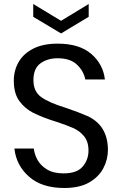

<svg xmlns="http://www.w3.org/2000/svg" viewBox="-20 -932 608 959"><path d="M49 0ZM49 0ZM301 7Q189 7 125 -49.5Q61 -106 52 -190H149Q152 -161 167.5 -133Q183 -105 215 -85.5Q247 -66 298 -66Q364 -66 393 -100Q422 -134 422 -180Q422 -225 399.5 -252Q377 -279 344.5 -293Q312 -307 264 -323Q195 -344 145 -369Q104 -390 76.5 -427.5Q49 -465 49 -529Q49 -580 73 -622Q97 -664 146 -689Q195 -714 268 -714Q376 -714 435.5 -663Q495 -612 504 -535H406Q398 -577 364.5 -609Q331 -641 268 -641Q217 -641 182 -615.5Q147 -590 147 -532Q147 -475 186 -447Q225 -419 307 -394Q372 -372 420 -351Q519 -303 519 -183Q519 -135 496 -91.5Q473 -48 425 -20.5Q377 7 301 7ZM285 -765 146 -848V-912L285 -828L423 -912V-848Z"/></svg>

Font: Ulagadi Sans
Style: Regular
Weight: 400
Designer: Ninad Kale (Devanagari), Jonny Pinhorn (Latin)
Foundry: Indian Type Foundry
Version: Version 3.01;March 29, 2020;FontCreator 12.0.0.2522 64-bit; 